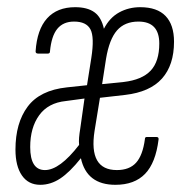

<svg xmlns="http://www.w3.org/2000/svg" viewBox="-20 -508 513 534"><path d="M92 6Q59 6 41 -20Q23 -46 23 -92Q23 -166 57 -211.5Q91 -257 166 -265L222 -271L234 -347Q243 -405 231.5 -426.5Q220 -448 186 -448Q156 -448 139.5 -428Q123 -408 119 -365Q119 -359 113 -359H86Q79 -359 79 -365Q83 -426 111 -457Q139 -488 189 -488Q223 -488 242.5 -474Q262 -460 269 -428Q285 -459 311.5 -473.5Q338 -488 370 -488Q417 -488 440.5 -463.5Q464 -439 464 -392Q464 -327 430.5 -289.5Q397 -252 328 -244L258 -236L243 -144Q226 -35 305 -35Q340 -35 358.5 -55.5Q377 -76 383 -121Q383 -127 388 -127H415Q422 -127 421 -120Q413 -55 383.5 -24.5Q354 6 301 6Q261 6 237 -12.5Q213 -31 205 -68Q174 -29 147.5 -11.5Q121 6 92 6ZM105 -35Q146 -35 200 -105Q199 -115 200 -126Q201 -137 203 -149L215 -234L163 -227Q114 -222 89 -187.5Q64 -153 64 -99Q64 -35 105 -35ZM264 -274 324 -280Q375 -286 399 -311.5Q423 -337 423 -387Q423 -448 365 -448Q327 -448 305.5 -423.5Q284 -399 275 -345Z"/></svg>

Font: Sofia Sans Extra Condensed Light
Style: Italic
Weight: 300
Italic angle: -9°
Version: Version 4.100